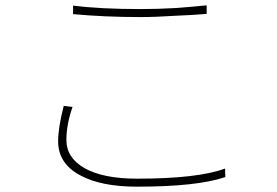

<svg xmlns="http://www.w3.org/2000/svg" viewBox="-20 -697 1040 720"><path d="M254 -676Q355 -663 508 -663Q572 -663 641 -667Q696 -671 755 -677V-645L729 -643L701 -641Q664 -639 640 -638Q563 -633 508 -633Q373 -633 254 -644ZM252 -296Q229 -230 229 -172Q229 -106 296 -67Q366 -27 494 -27Q722 -27 824 -65L825 -33Q719 3 494 3Q358 3 280 -40Q198 -84 198 -167Q198 -218 219 -300Z"/></svg>

Font: Noto Sans CJK TC Thin
Style: Regular
Weight: 250
Designer: Ryoko NISHIZUKA ???? (kana & ideographs); Paul D. Hunt (Latin, Greek & Cyrillic); Wenlong ZHANG ??? (bopomofo); Sandoll 
Foundry: Adobe Systems Incorporated
Version: Version 1.004 January 19, 2016